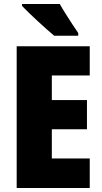

<svg xmlns="http://www.w3.org/2000/svg" viewBox="-20 -947 515 967"><path d="M432 0H64V-714H432V-567H241V-443H418V-296H241V-149H432ZM281 -927Q292 -907 310 -878.5Q328 -850 345.5 -823Q363 -796 374 -781V-767H253Q239 -779 216.5 -798.5Q194 -818 169.5 -841Q145 -864 124 -884Q103 -904 91 -917V-927Z"/></svg>

Font: Noto Sans Myanmar Condensed Black
Style: Regular
Weight: 900
Width: 3
Designer: Monotype Design Team
Foundry: Monotype Imaging Inc.
Version: Version 2.107; ttfautohint (v1.8.4.7-5d5b)